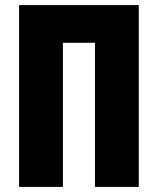

<svg xmlns="http://www.w3.org/2000/svg" viewBox="-20 -734 621 754"><path d="M227 0V-566H353V0H525V-714H55V0Z"/></svg>

Font: Noto Sans Display Condensed Black
Style: Regular
Weight: 900
Width: 3
Designer: Monotype Design team
Foundry: Monotype Imaging Inc.
Version: 1.000